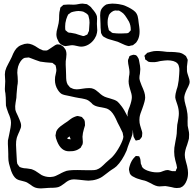

<svg xmlns="http://www.w3.org/2000/svg" viewBox="-20 -994 1088 1066"><path d="M701 -209 690 -180 683 -158Q658 -101 627 -71Q616 -61 599 -51Q595 -48 589 -44Q583 -40 576 -34Q569 -29 557.5 -20Q546 -11 538 -7Q516 4 494 7Q478 9 471 9Q462 9 419 4Q415 4 402 2.5Q389 1 378 3Q367 5 358 10Q349 15 337 25Q318 40 303 45Q292 48 275.5 48.5Q259 49 252 49Q245 49 231.5 50.5Q218 52 208 52Q184 52 170 45Q161 41 150 32Q135 22 133 21Q127 17 118 14.5Q109 12 105 11Q83 7 71 -1Q54 -13 42 -45Q41 -50 35 -68Q29 -86 27 -103Q26 -112 26 -123Q26 -134 26 -139L25 -169Q23 -199 24 -214Q25 -222 31 -247Q41 -291 41 -313Q41 -335 26 -367Q15 -397 13 -408Q12 -417 12.5 -429.5Q13 -442 12 -452Q12 -460 10 -476Q7 -488 7 -500Q7 -514 8 -521L9 -543Q9 -553 8 -562Q7 -571 7 -581Q7 -588 9 -600L16 -620L26 -640Q28 -643 36 -659L45 -677Q53 -698 61.5 -712Q70 -726 82 -735Q94 -744 116 -750Q126 -752 132 -752Q157 -752 191 -728Q199 -722 213 -717Q219 -713 223 -714Q225 -714 231 -713.5Q237 -713 241 -714Q243 -715 245.5 -716.5Q248 -718 250 -719Q250 -719 268 -731Q286 -743 286 -743Q287 -743 290 -745Q293 -747 295 -747Q297 -748 301 -747.5Q305 -747 307 -747Q309 -746 311.5 -746.5Q314 -747 316 -746L324 -740Q332 -736 334 -732Q342 -722 345 -716Q349 -705 349 -693Q349 -685 347.5 -673.5Q346 -662 345 -654Q344 -639 346 -607L347 -577Q347 -559 348.5 -547Q350 -535 356 -524Q357 -522 363 -516Q364 -515 365.5 -512.5Q367 -510 370 -508Q371 -507 379 -504Q390 -498 406 -498Q417 -498 441 -502Q447 -503 456 -504Q465 -505 475 -505Q490 -505 498 -501Q510 -497 529 -480Q539 -470 550 -463Q561 -456 573.5 -452.5Q586 -449 589 -448Q619 -440 631 -431Q639 -425 655 -404Q669 -386 689 -346Q688 -351 688 -360Q689 -377 700 -402Q712 -436 712 -454Q712 -471 703 -496Q702 -499 698 -514Q694 -529 694 -543Q694 -550 696 -568Q699 -580 699 -594Q699 -604 695 -624Q691 -642 691 -650Q691 -651 690.5 -654.5Q690 -658 691 -661Q691 -663 692.5 -666Q694 -669 695 -671L698 -681Q703 -686 720 -690Q722 -690 728.5 -689Q735 -688 737 -686Q739 -685 740.5 -682.5Q742 -680 743 -679Q748 -671 749 -669Q751 -665 753 -653Q759 -625 759 -610Q759 -603 757 -585Q754 -573 754 -560Q755 -546 766 -520Q776 -498 781 -483Q786 -468 786 -452Q786 -435 770 -391Q757 -359 755 -343Q754 -338 754 -328Q754 -311 758 -298Q760 -289 764.5 -276.5Q769 -264 770 -256L769 -243Q769 -237 768 -235Q767 -232 764.5 -229.5Q762 -227 761 -225L755 -218Q753 -217 750 -217Q747 -217 745 -216Q743 -216 739 -214.5Q735 -213 734 -214Q732 -215 731 -217.5Q730 -220 729 -221Q728 -224 725 -228.5Q722 -233 721 -238Q719 -263 716 -274V-271Q718 -258 714.5 -246Q711 -234 707 -223.5Q703 -213 701 -209ZM1003 -451Q1003 -436 1011 -408Q1012 -404 1014 -398Q1016 -392 1017 -384Q1022 -361 1022 -341Q1022 -333 1021.5 -319.5Q1021 -306 1022 -296Q1023 -288 1026.5 -273.5Q1030 -259 1030 -248Q1030 -232 1029 -225Q1027 -215 1019 -190Q1006 -157 1006 -134Q1006 -119 1011.5 -100Q1017 -81 1019 -72Q1024 -50 1024 -34Q1024 -11 1017 7Q1005 39 983 47Q980 49 972 49Q968 50 961 50Q949 50 932 45L911 41Q903 39 898 39Q890 39 881.5 40Q873 41 865 41Q846 41 818 24Q799 15 795 13Q787 9 767 5Q737 -3 724 -11Q707 -18 701 -31Q699 -35 699 -38Q699 -41 698 -43Q696 -49 696 -52Q696 -61 700 -73Q709 -104 728 -122Q734 -128 734 -128H736L747 -127Q751 -127 753 -126Q754 -125 755.5 -120Q757 -115 758 -114Q760 -108 760.5 -99.5Q761 -91 762 -85Q763 -83 767 -74Q767 -69 770 -66Q776 -56 798 -47Q825 -37 851 -37Q865 -37 872 -39Q878 -41 889.5 -45.5Q901 -50 911 -50Q915 -50 922.5 -47.5Q930 -45 935 -44H946Q947 -44 950.5 -43.5Q954 -43 955 -44Q956 -45 957 -47.5Q958 -50 958 -52L963 -62Q963 -64 960 -79Q959 -84 956.5 -92Q954 -100 953 -105Q947 -128 947 -152Q947 -167 948 -174Q948 -178 954 -209Q958 -227 959 -236Q962 -253 962 -271Q962 -281 964 -301Q966 -315 968 -322Q969 -327 971 -340.5Q973 -354 973 -364Q973 -388 965 -412Q963 -419 958.5 -431.5Q954 -444 953 -453Q953 -462 955 -474L961 -498Q962 -502 964 -506.5Q966 -511 967 -518Q973 -544 975 -583Q976 -590 976 -603Q976 -616 974 -622Q973 -624 972.5 -627.5Q972 -631 971 -633Q961 -654 927 -658Q922 -659 911 -659Q898 -659 870 -655Q867 -654 853 -651Q839 -648 826 -649Q811 -649 805 -651Q799 -654 794 -659L787 -663Q785 -666 785 -674Q782 -680 782 -685Q783 -687 786 -689Q789 -691 790 -693Q790 -693 798 -701L806 -703Q817 -707 834 -710Q840 -711 850 -711Q865 -711 883 -709Q901 -707 908 -706Q918 -706 935.5 -705.5Q953 -705 966 -703Q987 -702 1004 -689L1012 -683Q1014 -680 1015 -678Q1016 -676 1016 -675Q1022 -664 1022 -662V-659Q1022 -653 1019.5 -637.5Q1017 -622 1018 -613V-603Q1018 -595 1021 -585.5Q1024 -576 1025 -573Q1033 -551 1033 -541Q1033 -528 1025.5 -514Q1018 -500 1016 -495Q1003 -467 1003 -451ZM665 -235Q665 -239 661 -257Q651 -279 645 -290L633 -313Q631 -318 623 -335Q615 -352 605.5 -365Q596 -378 585 -385Q575 -392 561 -394.5Q547 -397 544 -398Q515 -402 502 -410Q494 -414 487 -423Q473 -435 469 -437Q460 -442 450 -444Q444 -446 434 -447.5Q424 -449 418 -450Q404 -452 365 -461Q335 -466 323 -472Q312 -478 301 -495Q285 -520 285 -550Q285 -561 286 -567Q287 -574 290 -586Q293 -598 293 -606Q293 -610 292 -613.5Q291 -617 291 -621L288 -632L281 -637L271 -645Q267 -646 257 -646Q241 -648 233 -648Q213 -650 203 -652Q198 -653 177 -661Q163 -667 156 -669Q142 -675 140 -675L129 -674Q121 -674 118 -673Q106 -670 94 -653Q76 -627 76 -590Q76 -581 78 -567L79 -543Q79 -530 76 -516Q74 -502 74 -494Q73 -485 72 -471.5Q71 -458 71 -451Q70 -443 66.5 -423.5Q63 -404 65 -387Q67 -374 80 -349Q90 -327 94.5 -313Q99 -299 96 -286Q95 -282 93.5 -279Q92 -276 91 -273Q89 -266 83 -254Q81 -249 77 -239.5Q73 -230 72 -223Q69 -212 69 -190Q69 -176 70.5 -157.5Q72 -139 72 -130L74 -96L76 -85Q77 -82 80.5 -78Q84 -74 86 -71L89 -67Q90 -66 100 -63Q112 -59 128 -59Q146 -57 154 -55Q161 -53 175 -46Q182 -42 192.5 -34.5Q203 -27 211 -22Q233 -11 258 -11Q263 -11 275 -13Q287 -15 311 -28Q315 -30 321 -33.5Q327 -37 335 -40Q350 -47 364 -48Q378 -50 409 -50Q447 -50 463 -49H487Q507 -49 516 -52Q530 -57 540.5 -65.5Q551 -74 568 -91L602 -121Q625 -145 646 -184Q664 -218 665 -235ZM451 -318 452 -298Q451 -294 446 -278Q439 -255 438 -235Q438 -228 439 -220.5Q440 -213 440 -206Q440 -200 438 -192Q437 -190 432 -182Q430 -176 428 -174L421 -169Q406 -158 385 -155Q378 -154 363 -154Q319 -154 297 -209Q289 -228 288 -242Q288 -244 289 -247Q290 -250 290 -252L292 -263L297 -273Q304 -283 315 -292Q326 -301 337 -308L355 -320Q359 -323 370 -331.5Q381 -340 391 -344Q393 -345 400 -347.5Q407 -350 412 -350Q413 -350 425 -347L433 -345Q437 -343 439 -339Q447 -331 448 -329Q449 -328 451 -318ZM373 -221Q373 -222 371 -224L367 -234Q367 -236 366 -237Q365 -237 364.5 -236.5Q364 -236 364 -235Q362 -233 358.5 -231Q355 -229 353 -227Q353 -226 355 -224Q357 -222 359 -222L370 -221Q371 -221 371.5 -220.5Q372 -220 373 -221ZM733 -755Q718 -743 718 -743L707 -741Q698 -738 696 -738Q694 -738 691 -739Q688 -740 686 -740Q677 -742 656 -752Q647 -757 634 -762L583 -777Q575 -779 561 -787L554 -791Q550 -794 546.5 -800Q543 -806 541 -811Q540 -815 540 -824Q538 -837 538 -863Q538 -878 537 -886L536 -908Q536 -927 541 -939Q545 -948 553 -956Q561 -964 570 -969L583 -972Q595 -974 603 -974Q612 -974 623 -973Q634 -972 640 -971Q665 -967 679 -960Q693 -954 707.5 -945.5Q722 -937 731 -928Q741 -917 744.5 -903Q748 -889 750 -867Q751 -861 753 -846Q755 -831 755 -818Q755 -792 745 -772Q743 -769 739.5 -763Q736 -757 733 -755ZM505 -779Q492 -759 472 -747Q452 -735 430 -735Q422 -735 406 -739Q390 -743 381 -743Q374 -743 361.5 -740.5Q349 -738 343 -738Q333 -739 323.5 -744.5Q314 -750 308 -758Q305 -762 304 -765Q303 -768 302 -770Q293 -785 293 -804Q293 -819 300 -842Q307 -867 308 -887Q308 -893 308.5 -910Q309 -927 313 -940Q314 -942 314 -945.5Q314 -949 316 -953L323 -959L332 -967Q335 -968 345 -968Q349 -969 359 -969L389 -968Q395 -968 402.5 -969Q410 -970 414 -971Q426 -974 439 -974Q443 -974 453 -972Q461 -972 464 -970Q466 -969 477 -961Q485 -956 492 -945Q513 -922 518 -904Q519 -899 519 -890L518 -861Q518 -852 519 -843Q520 -834 520 -825Q520 -814 514 -796ZM653 -928Q651 -929 647 -931.5Q643 -934 641 -935Q639 -936 636 -935.5Q633 -935 631 -935Q628 -936 620 -936Q610 -935 600 -927.5Q590 -920 585 -911Q584 -909 583.5 -906Q583 -903 582 -901Q576 -884 578 -857Q580 -842 583 -833Q583 -828 585 -826Q586 -824 589.5 -822Q593 -820 594 -819Q596 -818 598 -815.5Q600 -813 603 -812Q606 -810 614 -810Q626 -808 650 -808Q667 -808 675 -809Q688 -809 692 -811Q694 -812 696.5 -815Q699 -818 701 -820Q702 -821 704 -823Q706 -825 706 -826V-830Q706 -854 696 -874Q683 -896 674 -908.5Q665 -921 653 -928ZM443 -929Q440 -930 435 -931Q430 -932 427 -932Q423 -933 416 -933Q405 -933 387 -929L377 -926Q373 -925 368 -920Q359 -914 359 -914L354 -904Q347 -889 343 -866Q341 -845 342 -835Q342 -829 343 -827Q344 -825 346.5 -823.5Q349 -822 350 -821Q352 -820 354 -817.5Q356 -815 359 -814Q363 -812 373 -812Q387 -810 394 -808Q398 -808 414 -802L434 -796Q442 -793 445 -794Q447 -794 450 -795.5Q453 -797 455 -798Q457 -799 460 -800Q463 -801 465 -803Q468 -806 468 -810Q474 -821 474 -823Q475 -827 475 -837Q477 -857 477 -868Q477 -886 473 -898Q471 -908 469 -911Q468 -913 459 -920Q445 -928 443 -929Z"/></svg>

Font: Rubik-Burned
Style: Regular
Weight: 400
Designer: NaN (generative design), Hubert & Fischer (Rubik source font outlines)
Foundry: NaN, Hubert & Fischer
Version: Version 1.000